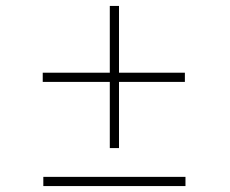

<svg xmlns="http://www.w3.org/2000/svg" viewBox="-20 -665 774 647"><path d="M381 -645V-420H603V-389H381V-166H350V-389H124V-420H350V-645ZM126 -69H605V-38H126Z"/></svg>

Font: Freesentation 1 Thin
Style: Regular
Weight: 250
Designer: glyphs from Roboto by Christian Robertson / Hangul glyphs from Noto Sans CJK(Source Han Sans) by Jang Soo-young and Kang
Foundry: PT&
Version: Version 2.001